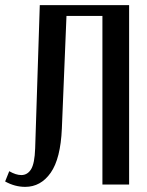

<svg xmlns="http://www.w3.org/2000/svg" viewBox="-25 -719 571 748"><path d="M11 -52Q37 -37 58 -37Q82 -37 96 -59.5Q110 -82 112 -141L130 -699H478V0H374V-657H234L216 -218Q211 -101 172.5 -46Q134 9 73 9Q33 9 -5 -12Z"/></svg>

Font: Moniqa Paragraph
Style: Bold
Weight: 700
Designer: Rajesh Rajput
Foundry: Rajesh Rajput
Version: Version 1.000